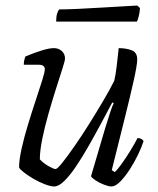

<svg xmlns="http://www.w3.org/2000/svg" viewBox="-20 -674 572 694"><path d="M176 0Q163 0 142 -8Q121 -16 100.5 -28Q80 -40 65.5 -51.5Q51 -63 49 -69Q49 -96 58 -136.5Q67 -177 81 -223Q95 -269 109 -311Q123 -353 132.5 -383.5Q142 -414 142 -424Q142 -440 119 -440H66Q66 -456 72 -470Q106 -484 132 -492Q158 -500 175 -500Q192 -500 203.5 -489.5Q215 -479 215 -462Q215 -455 205.5 -425.5Q196 -396 182.5 -353.5Q169 -311 155.5 -264Q142 -217 133 -173Q124 -129 124 -98Q137 -84 155.5 -73.5Q174 -63 181 -63Q187 -63 205 -85.5Q223 -108 248.5 -144.5Q274 -181 301 -224Q328 -267 352.5 -308.5Q377 -350 393 -382Q398 -403 402 -436.5Q406 -470 409 -500Q435 -500 455.5 -492.5Q476 -485 476 -459Q476 -440 463.5 -383.5Q451 -327 430 -243.5Q409 -160 384 -59L395 -52Q404 -60 419.5 -81.5Q435 -103 451 -129Q467 -155 477 -175Q492 -175 499 -164Q492 -142 478.5 -114Q465 -86 448 -60Q431 -34 414 -17Q397 0 383 0Q373 0 356 -6.5Q339 -13 325.5 -22Q312 -31 309 -37L360 -210Q370 -242 377.5 -265.5Q385 -289 391 -301L386 -304Q368 -270 346 -229Q324 -188 301 -147.5Q278 -107 255.5 -73.5Q233 -40 212.5 -20Q192 0 176 0ZM183 -596Q183 -614 186.5 -625Q190 -636 194 -640Q223 -640 263.5 -642Q304 -644 346.5 -646.5Q389 -649 423.5 -651Q458 -653 476 -654L486 -645Q485 -629 481.5 -615.5Q478 -602 475 -596Z"/></svg>

Font: Texturina Thin
Style: Italic
Weight: 100
Italic angle: -11°
Designer: Guillermo Torres Carreño
Foundry: Omnibus-Type
Version: Version 1.002; ttfautohint (v1.8.3)